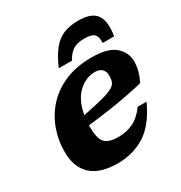

<svg xmlns="http://www.w3.org/2000/svg" viewBox="-174 -858 941 996"><g transform="rotate(-30 297.0 -360.0)"><path d="M533 -190Q480.5 -76.5 408.2 -31.8Q336 13 245.5 13Q139 13 86.8 -36Q34.5 -85 34.5 -175Q34.5 -247 58.2 -311.2Q82 -375.5 128.2 -425.2Q174.5 -475 242.5 -503.2Q310.5 -531.5 398.5 -531.5Q497.5 -531.5 539.8 -494Q582 -456.5 582 -403Q582 -377 574.8 -348.5Q567.5 -320 551.5 -289.5Q468.5 -269.5 381.2 -255.5Q294 -241.5 212.5 -233Q212.5 -227.5 212.5 -221.5Q212.5 -154.5 235 -129.2Q257.5 -104 316.5 -104Q365 -104 405.5 -123.5Q446 -143 479.5 -190ZM376 -457.5Q324 -457.5 278.5 -416.2Q233 -375 218 -290.5Q296 -306 339.8 -317.8Q383.5 -329.5 403.2 -341.5Q423 -353.5 428 -368.2Q433 -383 433 -404Q433 -428.5 419 -443Q405 -457.5 376 -457.5ZM416.5 -635Q374.5 -635 349.8 -620.2Q325 -605.5 304 -567.5H225Q251.5 -629.5 281 -665.5Q310.5 -701.5 347.8 -716.5Q385 -731.5 435 -731.5Q515.5 -731.5 543 -691Q570.5 -650.5 556.5 -567.5H488Q490 -605.5 474.5 -620.2Q459 -635 416.5 -635Z"/></g></svg>

Font: Newsreader 6pt
Style: Bold Italic
Weight: 700
Italic angle: -17°
Designer: Hugues Gentile
Foundry: Production Type
Version: Version 1.003; ttfautohint (v1.8.3)